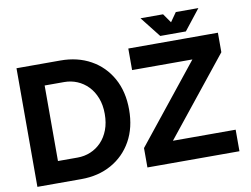

<svg xmlns="http://www.w3.org/2000/svg" viewBox="-90 -1021 1508 1152"><g transform="rotate(-10 663.5 -444.5)"><path d="M196.3 -591.4H315.8Q356.9 -591.4 394.1 -575.9Q431.3 -560.4 460.1 -530.7Q488.8 -501 505.3 -458.3Q521.9 -415.6 521.9 -361.3Q521.9 -307 505.8 -264.4Q489.6 -221.7 461.1 -192Q432.5 -162.3 395.3 -146.8Q358.1 -131.2 315.8 -131.2H196.3ZM315.8 0Q419.7 0 499.7 -44.7Q579.6 -89.4 625 -170.4Q670.3 -251.5 670.3 -361.3Q670.3 -471.2 625 -552.5Q579.6 -633.8 499.7 -678.2Q419.7 -722.7 315.8 -722.7H47.9V0H151.8ZM791.7 0 1275 -603.9 1201.5 -722.7 718.2 -118.2ZM871.8 -131.2 718.2 -118.2V0Q819.3 0 908.9 0Q998.5 0 1088.1 0Q1177.7 0 1278.9 0V-131.2ZM729.1 -722.7V-591.4H1123.9L1275 -603.9V-722.7Q1173.8 -722.7 1087.9 -722.7Q1002.1 -722.7 916.2 -722.7Q830.3 -722.7 729.1 -722.7ZM970.2 -888.7H832.6L931 -763.7H1057.7ZM1047.8 -888.7 960.3 -763.7H1087L1185.4 -888.7Z"/></g></svg>

Font: Giphurs SC
Style: Regular
Weight: 400
Version: Version 0.920